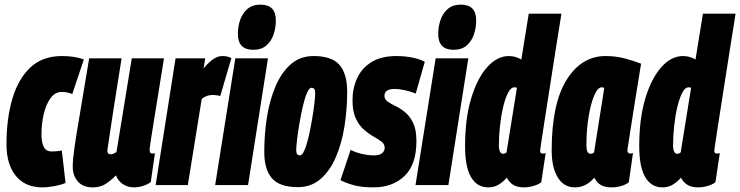

<svg xmlns="http://www.w3.org/2000/svg" viewBox="-20 -799 3196 829"><path d="M163 10Q89 10 48.5 -39.5Q8 -89 8 -176Q8 -287 33.5 -373Q59 -459 111.5 -508Q164 -557 247 -557Q305 -557 342 -542L292 -393Q279 -398 268.5 -400Q258 -402 246 -402Q218 -402 198.5 -375.5Q179 -349 169 -307Q159 -265 159 -219Q159 -186 168.5 -165.5Q178 -145 204 -145Q226 -145 247 -149L263 -9Q244 -1 215.5 4.5Q187 10 163 10Z M381 10Q338 10 316 -15.5Q294 -41 294 -79Q294 -110 302 -165.5Q310 -221 326 -313.5Q342 -406 365 -547H505Q485 -422 470 -326Q455 -230 444 -154Q441 -133 458 -133Q470 -133 483 -143L549 -547H688Q670 -434 658 -361Q646 -288 639.5 -246Q633 -204 630 -185Q627 -166 626.5 -160Q626 -154 626 -153Q626 -136 637 -136Q644 -136 649 -138L631 -13Q618 -3 598 3.5Q578 10 559 10Q530 10 509 -5Q488 -20 481 -42Q454 -15 432 -2.5Q410 10 381 10Z M866 -547 859 -504Q883 -532 902 -544.5Q921 -557 939 -557Q949 -557 958.5 -555.5Q968 -554 979 -548L931 -384Q923 -387 913 -388Q903 -389 898 -389Q886 -389 875 -385.5Q864 -382 851 -372L791 0H652L738 -547Z M1105 -779Q1171 -779 1171 -711Q1171 -680 1161.5 -651Q1152 -622 1130.5 -603Q1109 -584 1073 -584Q1007 -584 1007 -653Q1007 -684 1017 -713Q1027 -742 1048.5 -760.5Q1070 -779 1105 -779ZM909 0 996 -547H1137L1051 0Z M1266 9Q1187 9 1154 -29.5Q1121 -68 1121 -143Q1121 -219 1132.5 -292.5Q1144 -366 1169.5 -426Q1195 -486 1235.5 -521.5Q1276 -557 1334 -557Q1413 -557 1446 -518.5Q1479 -480 1479 -403Q1479 -328 1467.5 -254.5Q1456 -181 1430.5 -121.5Q1405 -62 1364.5 -26.5Q1324 9 1266 9ZM1275 -128Q1285 -128 1295 -151.5Q1305 -175 1313 -210.5Q1321 -246 1327.5 -284Q1334 -322 1337.5 -352.5Q1341 -383 1341 -395Q1341 -411 1336.5 -415.5Q1332 -420 1325 -420Q1315 -420 1305 -396.5Q1295 -373 1287 -337.5Q1279 -302 1272.5 -264Q1266 -226 1262.5 -195.5Q1259 -165 1259 -153Q1259 -137 1263.5 -132.5Q1268 -128 1275 -128Z M1450 -21 1494 -152Q1514 -141 1542.5 -134.5Q1571 -128 1595 -128Q1618 -128 1629.5 -137.5Q1641 -147 1641 -161Q1641 -177 1627 -187.5Q1613 -198 1592 -210Q1571 -222 1550.5 -240Q1530 -258 1516 -288Q1502 -318 1502 -366Q1502 -418 1522 -461.5Q1542 -505 1584 -531Q1626 -557 1691 -557Q1730 -557 1762.5 -550Q1795 -543 1814 -532L1775 -395Q1753 -404 1728.5 -409.5Q1704 -415 1684 -415Q1640 -415 1640 -385Q1640 -370 1653.5 -360.5Q1667 -351 1688 -341Q1709 -331 1729.5 -314Q1750 -297 1764 -268Q1778 -239 1778 -190Q1778 -88 1726.5 -39Q1675 10 1593 10Q1544 10 1511 1.5Q1478 -7 1450 -21Z M1970 -779Q2036 -779 2036 -711Q2036 -680 2026.5 -651Q2017 -622 1995.5 -603Q1974 -584 1938 -584Q1872 -584 1872 -653Q1872 -684 1882 -713Q1892 -742 1913.5 -760.5Q1935 -779 1970 -779ZM1774 0 1861 -547H2002L1916 0Z M2243 10Q2215 10 2197.5 0Q2180 -10 2168 -32Q2154 -15 2134 -2.5Q2114 10 2088 10Q2040 10 2014 -34Q1988 -78 1988 -168Q1988 -286 2014 -373Q2040 -460 2083 -508.5Q2126 -557 2177 -557Q2206 -557 2231 -542L2263 -740H2404Q2401 -720 2394.5 -679.5Q2388 -639 2379.5 -586Q2371 -533 2362 -474Q2353 -415 2344 -359Q2335 -303 2328 -256.5Q2321 -210 2316.5 -180.5Q2312 -151 2312 -148Q2312 -136 2323 -136Q2329 -136 2336 -138L2317 -12Q2304 -2 2283 4Q2262 10 2243 10ZM2152 -135Q2160 -135 2167 -141L2212 -420Q2206 -422 2201 -422Q2186 -422 2174 -399Q2162 -376 2153 -339Q2144 -302 2139 -257.5Q2134 -213 2134 -169Q2134 -155 2138.5 -145Q2143 -135 2152 -135Z M2621 10Q2593 10 2575.5 0.5Q2558 -9 2546 -32Q2511 10 2462 10Q2415 10 2388.5 -32.5Q2362 -75 2362 -150Q2362 -350 2426 -453.5Q2490 -557 2595 -557Q2638 -557 2676.5 -547Q2715 -537 2748 -524Q2731 -419 2720 -351Q2709 -283 2703 -243Q2697 -203 2694 -184Q2691 -165 2690 -159Q2689 -153 2689 -151Q2689 -136 2701 -136Q2708 -136 2713 -138L2695 -12Q2683 -2 2662.5 4Q2642 10 2621 10ZM2545 -141 2589 -419Q2585 -422 2578 -422Q2561 -422 2546 -387.5Q2531 -353 2521.5 -296Q2512 -239 2512 -171Q2512 -135 2530 -135Q2538 -135 2545 -141Z M2995 10Q2967 10 2949.5 0Q2932 -10 2920 -32Q2906 -15 2886 -2.5Q2866 10 2840 10Q2792 10 2766 -34Q2740 -78 2740 -168Q2740 -286 2766 -373Q2792 -460 2835 -508.5Q2878 -557 2929 -557Q2958 -557 2983 -542L3015 -740H3156Q3153 -720 3146.5 -679.5Q3140 -639 3131.5 -586Q3123 -533 3114 -474Q3105 -415 3096 -359Q3087 -303 3080 -256.5Q3073 -210 3068.5 -180.5Q3064 -151 3064 -148Q3064 -136 3075 -136Q3081 -136 3088 -138L3069 -12Q3056 -2 3035 4Q3014 10 2995 10ZM2904 -135Q2912 -135 2919 -141L2964 -420Q2958 -422 2953 -422Q2938 -422 2926 -399Q2914 -376 2905 -339Q2896 -302 2891 -257.5Q2886 -213 2886 -169Q2886 -155 2890.5 -145Q2895 -135 2904 -135Z"/></svg>

Font: Georama ExtraCondensed ExtraBold
Style: Italic
Weight: 800
Width: 2
Italic angle: -9°
Designer: Jean-Baptiste Levee
Foundry: Production Type
Version: Version 1.000